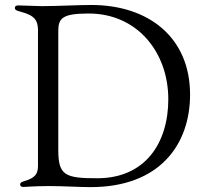

<svg xmlns="http://www.w3.org/2000/svg" viewBox="-20 -752 828 776"><path d="M345.9 4.3C627.1 4.3 748.2 -169.4 748.2 -369.7C748.2 -600.5 581 -731.9 348.7 -731.9C292.3 -731.9 215.6 -727.3 155.9 -727.3H145.2C99.8 -728 76 -730.1 54.3 -730.1C45.5 -730.1 40.1 -727.3 40.1 -720.9C40.1 -712.4 44.4 -709.5 62.5 -704.9C122.9 -689.3 131.7 -667.6 133.5 -634.6V-114.7V-106.9V-79.5C132.5 -50.8 124.6 -33.7 78.5 -19.9C66.8 -16.3 61.4 -14.2 61.4 -6.4C61.4 -1.1 64.6 3.6 74.6 3.6C85.9 3.6 110.8 0.4 174.4 0H180C234.4 0 302.2 4.3 345.9 4.3ZM215.6 -146V-627.8C215.6 -679.3 234 -697.1 337.4 -697.4C535.5 -697.8 660.2 -540.1 660.2 -350.9C660.2 -174.7 567.8 -33 376.1 -31.6C241.5 -30.9 215.6 -44 215.6 -146Z"/></svg>

Font: Margiela Serif
Style: Regular
Weight: 400
Designer: Andreas Faust, Stefan Endress
Version: Version 1.002;FEAKit 1.0